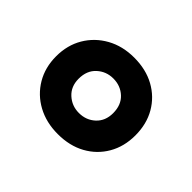

<svg xmlns="http://www.w3.org/2000/svg" viewBox="-85 -854 598 598"><g transform="rotate(45 214.0 -555.5)"><path d="M214 -387Q163 -387 123.5 -408.5Q84 -430 61.5 -468Q39 -506 39 -555Q39 -604 61.5 -642Q84 -680 123.5 -702Q163 -724 214 -724Q266 -724 305 -702.5Q344 -681 366 -643Q388 -605 388 -555Q388 -506 366 -468Q344 -430 305 -408.5Q266 -387 214 -387ZM214 -480Q246 -480 268 -500.5Q290 -521 290 -555Q290 -591 268 -611.5Q246 -632 214 -632Q183 -632 160.5 -611.5Q138 -591 138 -555Q138 -521 160.5 -500.5Q183 -480 214 -480Z"/></g></svg>

Font: Noto Sans Gujarati UI
Style: Bold
Weight: 700
Designer: Jelle Bosma - Monotype Design Team, Universal Thirst
Foundry: Monotype Imaging Inc.
Version: Version 2.106; ttfautohint (v1.8.4.7-5d5b)